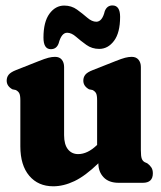

<svg xmlns="http://www.w3.org/2000/svg" viewBox="-20 -656 576 689"><path d="M53 -131V-296Q53 -314 49.2 -321.2Q45.5 -328.5 36.5 -333L24.5 -335.5Q4 -347 4 -366.5Q4 -379 11.2 -388Q18.5 -397 37.5 -404.5L118.5 -436.5Q141 -445.5 153.8 -448.8Q166.5 -452 177.5 -452Q193.5 -452 201.8 -441.8Q210 -431.5 210 -415.5V-171Q210 -137.5 223.8 -120.2Q237.5 -103 260.5 -103Q294 -103 327.5 -135L328.5 -135.5V-296Q328.5 -314 324.8 -321.2Q321 -328.5 312 -333L299.5 -335.5Q279 -347 279 -366.5Q279 -379 286.2 -388Q293.5 -397 313 -404.5L394 -436.5Q416.5 -445.5 429.2 -448.8Q442 -452 452.5 -452Q468.5 -452 477 -441.8Q485.5 -431.5 485.5 -415.5V-117Q485.5 -95 488.8 -86.5Q492 -78 499.5 -74L508.5 -70Q518.5 -62.5 523.5 -54.5Q528.5 -46.5 528.5 -34Q528.5 0 492.5 0H406Q370.5 0 351.8 -19.8Q333 -39.5 333 -70Q286 -24.5 247 -6Q208 12.5 171 12.5Q117 12.5 85 -25.2Q53 -63 53 -131ZM336 -480.5Q310 -480.5 289.8 -495Q269.5 -509.5 253 -524Q236.5 -538.5 221 -538.5Q200.5 -538.5 190.5 -500.5Q183 -479.5 162.5 -479.5Q136 -479.5 136 -521Q136 -577.5 157.5 -606.8Q179 -636 210.5 -636Q236.5 -636 256.5 -621.5Q276.5 -607 293.2 -592.5Q310 -578 325.5 -578Q347 -578 356 -616Q364 -636.5 383.5 -636.5Q411 -636.5 411 -595.5Q411 -538.5 389.2 -509.5Q367.5 -480.5 336 -480.5Z"/></svg>

Font: Fraunces 144pt S100
Style: Bold
Weight: 700
Version: Version 1.000; ttfautohint (v1.8.3)